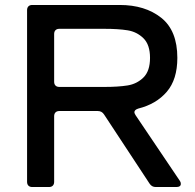

<svg xmlns="http://www.w3.org/2000/svg" viewBox="-20 -753 785 773"><path d="M521 -301Q521 -297 526 -289L704 -25Q708 -20 708 -13Q708 0 690 0H607Q591 0 582 -14L399 -292Q390 -306 374 -306H219Q209 -306 203.5 -300.5Q198 -295 198 -285V-21Q198 -11 192.5 -5.5Q187 0 177 0H110Q100 0 94.5 -5.5Q89 -11 89 -21V-712Q89 -722 94.5 -727.5Q100 -733 110 -733H462Q564 -733 629 -681.5Q694 -630 694 -520Q694 -433 651.5 -383.5Q609 -334 537 -316Q521 -311 521 -301ZM219 -637Q209 -637 203.5 -631.5Q198 -626 198 -616V-424Q198 -414 203.5 -408.5Q209 -403 219 -403H400Q456 -403 493.5 -409Q531 -415 557.5 -441Q584 -467 584 -520Q584 -573 557.5 -599Q531 -625 493.5 -631Q456 -637 400 -637Z"/></svg>

Font: Shippori Antique B1
Style: Regular
Weight: 400
Designer: FONTDASU
Foundry: FONTDASU / Google Inc. / but / Adobe
Version: Version 2.001